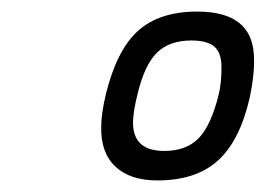

<svg xmlns="http://www.w3.org/2000/svg" viewBox="-20 -678 459 332"><path d="M264 -417C228 -417 210 -433.3 210 -466C210 -478 212.7 -494.7 218 -516C226 -549.3 237.2 -573 251.5 -587C265.8 -601 285.7 -608 311 -608C329 -608 342.2 -604.5 350.5 -597.5C358.8 -590.5 363 -578.7 363 -562C363 -542.7 361.3 -526.7 358 -514C349.3 -478.7 337.8 -453.7 323.5 -439C309.2 -424.3 289.3 -417 264 -417ZM321 -658C277.7 -658 243.7 -647 219 -625C194.3 -603 175.7 -566.3 163 -515C157.7 -492.3 155 -473.7 155 -459C154.3 -429 162.5 -406 179.5 -390C196.5 -374 220.7 -366 252 -366C296.7 -366 331.7 -377.5 357 -400.5C382.3 -423.5 400.7 -460 412 -510C418 -539.3 420.3 -563.7 419 -583C416.3 -633 383.7 -658 321 -658Z"/></svg>

Font: RazerF5 Light
Style: Italic
Weight: 300
Foundry: Razer Inc.
Version: Version 2